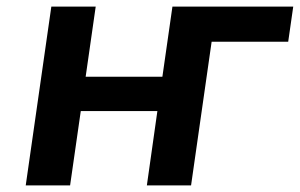

<svg xmlns="http://www.w3.org/2000/svg" viewBox="-20 -559 904 579"><path d="M191.4 0 223.6 -224.1H454.6L422.9 0H556.2L618.2 -433.1H849.1L864.3 -539.1H500L469.7 -327.6H238.3L268.6 -539.1H134.8L57.6 0Z"/></svg>

Font: Winston SemiBold
Style: Italic
Weight: 600
Italic angle: -8.13011°
Designer: Vernon Adams, Kim Jin-seong, David Berlow, Cristiano Sobral
Foundry: The Winston Project Authors
Version: Version 3.004